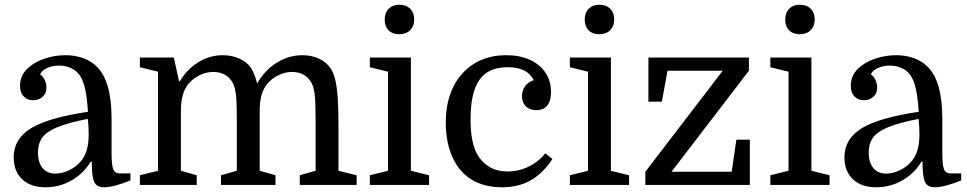

<svg xmlns="http://www.w3.org/2000/svg" viewBox="-20 -784 4099 814"><path d="M38 -117Q38 -195 111 -240Q184 -285 353 -310Q349 -369 342 -402Q335 -435 324 -455Q310 -481 285 -493.5Q260 -506 231 -506Q203 -506 180.5 -496Q158 -486 150 -469Q164 -459 170.5 -443Q177 -427 177 -413Q177 -388 160.5 -373.5Q144 -359 120 -359Q96 -359 80.5 -375Q65 -391 65 -420Q65 -462 94 -491Q123 -520 167.5 -535Q212 -550 257 -550Q298 -550 332.5 -537.5Q367 -525 391 -501Q453 -439 453 -281V-136Q453 -87 459.5 -68Q466 -49 488 -49H533V-19Q461 10 421 10Q390 10 379.5 -12.5Q369 -35 369 -99H365Q334 -48 283 -19Q232 10 173 10Q110 10 74 -24Q38 -58 38 -117ZM215 -48Q243 -48 273.5 -62.5Q304 -77 325 -103Q341 -123 348.5 -150.5Q356 -178 356 -215Q356 -232 355 -248.5Q354 -265 352 -280Q271 -264 225 -245.5Q179 -227 160 -201.5Q141 -176 141 -138Q141 -95 160.5 -71.5Q180 -48 215 -48Z M650 -60V-480L573 -499V-540H717L739 -440H743Q772 -490 820.5 -520Q869 -550 924 -550Q965 -550 997 -534.5Q1029 -519 1044 -496Q1060 -471 1070 -430Q1102 -486 1153 -518Q1204 -550 1262 -550Q1302 -550 1334 -534.5Q1366 -519 1383 -492Q1395 -473 1402 -443Q1409 -413 1412 -365.5Q1415 -318 1415 -245V-60L1492 -41V0H1251V-41L1318 -60V-283Q1318 -348 1314.5 -380Q1311 -412 1302 -430Q1290 -454 1268.5 -466.5Q1247 -479 1218 -479Q1193 -479 1169 -469Q1145 -459 1126 -442Q1104 -422 1093.5 -395Q1083 -368 1081 -327V-60L1148 -41V0H917V-41L984 -60V-283Q984 -348 980.5 -380Q977 -412 968 -430Q956 -454 934.5 -466.5Q913 -479 884 -479Q859 -479 835 -469Q811 -459 792 -442Q770 -422 759.5 -395Q749 -368 747 -327V-60L814 -41V0H573V-41Z M1625 -480 1548 -499V-540H1722V-60L1799 -41V0H1548V-41L1625 -60ZM1611 -701Q1611 -730 1628 -747Q1645 -764 1673 -764Q1702 -764 1719 -747Q1736 -730 1736 -701Q1736 -673 1719 -656Q1702 -639 1673 -639Q1644 -639 1627.5 -655.5Q1611 -672 1611 -701Z M2126 -550Q2184 -550 2226.5 -530.5Q2269 -511 2292.5 -476Q2316 -441 2316 -394Q2316 -357 2300.5 -337Q2285 -317 2254 -317Q2226 -317 2209.5 -333Q2193 -349 2193 -376Q2193 -401 2206.5 -419Q2220 -437 2243 -444Q2228 -473 2200.5 -486Q2173 -499 2132 -499Q2050 -499 2012.5 -445.5Q1975 -392 1975 -279Q1975 -230 1981.5 -194.5Q1988 -159 2001 -134Q2021 -97 2054 -77Q2087 -57 2132 -57Q2178 -57 2220 -77Q2262 -97 2292 -134L2322 -110Q2282 -49 2230 -19.5Q2178 10 2108 10Q2038 10 1986.5 -18.5Q1935 -47 1906 -102Q1870 -169 1870 -264Q1870 -351 1901.5 -415Q1933 -479 1991 -514.5Q2049 -550 2126 -550Z M2473 -480 2396 -499V-540H2570V-60L2647 -41V0H2396V-41L2473 -60ZM2459 -701Q2459 -730 2476 -747Q2493 -764 2521 -764Q2550 -764 2567 -747Q2584 -730 2584 -701Q2584 -673 2567 -656Q2550 -639 2521 -639Q2492 -639 2475.5 -655.5Q2459 -672 2459 -701Z M3082 -56 3102 -192H3159V0H2716V-56L3044 -484H2810L2786 -353H2729V-540H3155V-484L2827 -56Z M3323 -480 3246 -499V-540H3420V-60L3497 -41V0H3246V-41L3323 -60ZM3309 -701Q3309 -730 3326 -747Q3343 -764 3371 -764Q3400 -764 3417 -747Q3434 -730 3434 -701Q3434 -673 3417 -656Q3400 -639 3371 -639Q3342 -639 3325.5 -655.5Q3309 -672 3309 -701Z M3560 -117Q3560 -195 3633 -240Q3706 -285 3875 -310Q3871 -369 3864 -402Q3857 -435 3846 -455Q3832 -481 3807 -493.5Q3782 -506 3753 -506Q3725 -506 3702.5 -496Q3680 -486 3672 -469Q3686 -459 3692.5 -443Q3699 -427 3699 -413Q3699 -388 3682.5 -373.5Q3666 -359 3642 -359Q3618 -359 3602.5 -375Q3587 -391 3587 -420Q3587 -462 3616 -491Q3645 -520 3689.5 -535Q3734 -550 3779 -550Q3820 -550 3854.5 -537.5Q3889 -525 3913 -501Q3975 -439 3975 -281V-136Q3975 -87 3981.5 -68Q3988 -49 4010 -49H4055V-19Q3983 10 3943 10Q3912 10 3901.5 -12.5Q3891 -35 3891 -99H3887Q3856 -48 3805 -19Q3754 10 3695 10Q3632 10 3596 -24Q3560 -58 3560 -117ZM3737 -48Q3765 -48 3795.5 -62.5Q3826 -77 3847 -103Q3863 -123 3870.5 -150.5Q3878 -178 3878 -215Q3878 -232 3877 -248.5Q3876 -265 3874 -280Q3793 -264 3747 -245.5Q3701 -227 3682 -201.5Q3663 -176 3663 -138Q3663 -95 3682.5 -71.5Q3702 -48 3737 -48Z"/></svg>

Font: Domine
Style: Regular
Weight: 400
Designer: Pablo Impallari, Rodrigo Fuenzalida, Brenda Gallo
Foundry: Pablo Impallari, Rodrigo Fuenzalida, Brenda Gallo
Version: Version 2.000;September 19, 2022;FontCreator 14.0.0.2877 64-